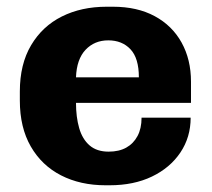

<svg xmlns="http://www.w3.org/2000/svg" viewBox="-20 -541 629 571"><path d="M294 10Q219 10 161.5 -19.5Q104 -49 71.5 -105.5Q39 -162 39 -242V-269Q39 -350 72.5 -406.5Q106 -463 164 -492Q222 -521 297 -521H316Q388 -521 440 -493Q492 -465 520 -414.5Q548 -364 548 -298V-235H206Q206 -193 215.5 -160Q225 -127 246.5 -108.5Q268 -90 303 -90Q334 -90 355.5 -102Q377 -114 389 -136.5Q401 -159 401 -191H547Q547 -133 516.5 -87.5Q486 -42 432 -16Q378 10 306 10ZM206 -311H393Q393 -368 368 -394.5Q343 -421 302 -421Q261 -421 234.5 -393Q208 -365 206 -311Z"/></svg>

Font: Chivo Medium
Style: Bold
Weight: 700
Version: Version 2.002